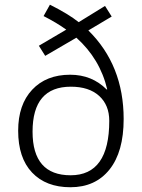

<svg xmlns="http://www.w3.org/2000/svg" viewBox="-20 -785 603 815"><path d="M433.1 -404.8 435.1 -405.8Q404.8 -534.7 304.2 -625L171.9 -547.9L145 -590.8L261.2 -659.2Q220.7 -688.5 165 -716.8L191.9 -765.1Q271.5 -725.1 314 -690.9L425.8 -759.8L454.1 -714.8L355 -655.8Q504.9 -508.3 504.9 -279.8Q504.9 -140.6 444.8 -65.4Q384.8 9.8 278.8 9.8Q175.3 9.8 116.2 -52.5Q57.1 -114.7 57.1 -230Q57.1 -340.8 116.7 -404.3Q176.3 -467.8 277.8 -467.8Q370.6 -467.8 433.1 -404.8ZM280.8 -417Q118.2 -417 118.2 -226.1Q118.2 -41 279.8 -41Q443.8 -41 443.8 -272Q443.8 -338.9 400.9 -377.9Q357.9 -417 280.8 -417Z"/></svg>

Font: Droid Sans TV
Style: Regular
Weight: 300
Version: Version 1.00